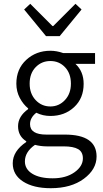

<svg xmlns="http://www.w3.org/2000/svg" viewBox="-20 -764 540 1010"><path d="M222 -574 107 -714 139 -744 256 -627H260L377 -744L409 -714L294 -574ZM247 226Q156 226 101.5 191Q47 156 47 95Q47 31 118 -17V-21Q75 -48 75 -100Q75 -152 128 -190V-194Q102 -215 84 -249Q66 -283 66 -324Q66 -401 118 -449Q170 -497 245 -497Q278 -497 312 -485H480V-428H377Q420 -388 420 -323Q420 -247 370 -200.5Q320 -154 245 -154Q205 -154 171 -171Q138 -145 138 -111Q138 -56 224 -56H321Q488 -56 488 59Q488 127 421 176.5Q354 226 247 226ZM245 -204Q290 -204 321.5 -237.5Q353 -271 353 -324Q353 -378 322 -410.5Q291 -443 245 -443Q199 -443 167.5 -410.5Q136 -378 136 -324Q136 -271 167.5 -237.5Q199 -204 245 -204ZM257 174Q327 174 371.5 142.5Q416 111 416 69Q416 35 391 20.5Q366 6 315 6H226Q195 6 164 -2Q111 35 111 85Q111 126 150 150Q189 174 257 174Z"/></svg>

Font: Assistant
Style: Regular
Weight: 400
Designer: Hebrew By Ben Nathan, Latin by Paul Hunt
Version: Version 2.001;PS 002.001;hotconv 1.0.88;makeotf.lib2.5.64775